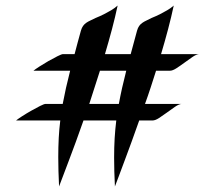

<svg xmlns="http://www.w3.org/2000/svg" viewBox="-20 -629 776 695"><path d="M608.9 -608.9Q600.1 -567.4 588.4 -523.2Q576.7 -479 563 -433.1H700.2Q690.4 -432.1 676.5 -422.6Q662.6 -413.1 647.7 -402.1Q632.8 -391.1 618.9 -382.1Q605 -373 595.2 -373H544.9Q535.2 -342.3 525.4 -312.3Q515.6 -282.2 504.9 -252.9H637.2Q627.4 -252 613.5 -242.4Q599.6 -232.9 584.7 -221.9Q569.8 -210.9 555.9 -201.9Q542 -192.9 532.2 -192.9H483.9Q469.7 -152.3 456.3 -115.7Q442.9 -79.1 431.4 -48.3Q419.9 -17.6 410.9 6.6Q401.9 30.8 396 45.9Q394.5 17.1 393.8 -8.3Q393.1 -33.7 393.1 -58.1Q393.1 -95.7 395 -128.4Q397 -161.1 400.9 -192.9H282.2Q268.1 -152.3 254.6 -115.7Q241.2 -79.1 229.5 -48.3Q217.8 -17.6 208.7 6.6Q199.7 30.8 193.8 45.9Q190.9 -12.7 190.9 -60.1Q190.9 -96.7 192.6 -129.4Q194.3 -162.1 198.2 -192.9H38.1Q43.9 -197.8 59.3 -207.8Q74.7 -217.8 92.3 -227.8Q109.9 -237.8 125 -245.4Q140.1 -252.9 145 -252.9H207Q212.4 -281.7 219 -311.3Q225.6 -340.8 233.9 -373H101.1Q106.9 -377.9 122.3 -387.9Q137.7 -397.9 155.3 -408Q172.9 -418 188 -425.5Q203.1 -433.1 208 -433.1H250Q255.4 -452.6 260.7 -473.6Q266.1 -494.6 272.9 -518.1Q275.9 -528.3 280.5 -534.9Q285.2 -541.5 291.7 -546.1Q298.3 -550.8 306.9 -554.7Q315.4 -558.6 326.2 -564Q341.8 -570.3 356.4 -577.6Q369.1 -584 382.6 -592Q396 -600.1 405.8 -608.9Q397 -567.4 385.3 -523.2Q373.5 -479 359.9 -433.1H453.1L476.1 -518.1Q479 -528.3 483.6 -534.9Q488.3 -541.5 494.9 -546.1Q501.5 -550.8 510 -554.7Q518.6 -558.6 528.8 -564Q544.4 -570.3 559.1 -577.6Q571.8 -584 585.4 -592Q599.1 -600.1 608.9 -608.9ZM303.2 -252.9H410.2Q415.5 -281.7 422.1 -311.3Q428.7 -340.8 437 -373H341.8Z"/></svg>

Font: Eagle Lake
Style: Regular
Weight: 400
Designer: Astigmatic (AOETI)
Foundry: Astigmatic (AOETI)
Version: Version 1.000